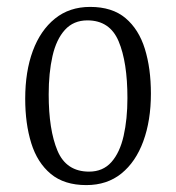

<svg xmlns="http://www.w3.org/2000/svg" viewBox="-20 -526 511 556"><path d="M233 -467Q298 -467 323.5 -406.5Q349 -346 349 -242Q349 -181 338 -132.5Q327 -84 302.5 -56.5Q278 -29 238 -29Q172 -29 146.5 -89.5Q121 -150 121 -253Q121 -315 132 -363.5Q143 -412 168 -439.5Q193 -467 233 -467ZM230 10Q290 10 331.5 -23.5Q373 -57 395 -117Q417 -177 417 -255Q417 -328 399.5 -384.5Q382 -441 343.5 -473.5Q305 -506 241 -506Q181 -506 139 -472Q97 -438 75 -378.5Q53 -319 53 -240Q53 -168 70.5 -111.5Q88 -55 127 -22.5Q166 10 230 10Z"/></svg>

Font: Rasa Light
Style: Regular
Weight: 300
Designer: Anna Giedrys (Yrsa+Rasa design), David Brezina (Yrsa art-direction, Rasa art-direction, design)
Foundry: Rosetta Type Foundry
Version: Version 2.004